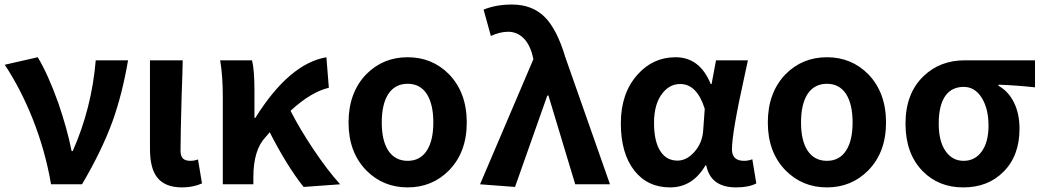

<svg xmlns="http://www.w3.org/2000/svg" viewBox="-20 -813 4599 847"><path d="M205.1 0Q180.7 -145.5 124 -289.1Q71.3 -420.9 1 -527.3L146.5 -560.5Q191.4 -486.3 236.3 -361.3Q276.4 -245.1 295.9 -146.5H300.8Q384.8 -335.9 402.3 -546.9H544.9Q519.5 -397.5 475.6 -275.4Q427.7 -145.5 341.8 0Z M783.2 13.7Q706.1 13.7 671.9 -32.2Q641.6 -73.2 641.6 -155.3V-546.9H786.1Q785.2 -496.1 781.2 -387.7Q776.4 -211.9 776.4 -148.4Q776.4 -124 787.1 -113.8Q797.9 -103.5 820.3 -103.5Q835.9 -103.5 853.5 -109.4L871.1 -3.9Q832 13.7 783.2 13.7Z M1319.3 11.7Q1246.1 -80.1 1169.9 -229.5L1150.4 -207Q1097.7 -150.4 1097.7 -31.2V0H962.9V-383.8Q962.9 -480.5 951.2 -546.9H1091.8Q1102.5 -504.9 1102.5 -413.1V-293H1106.4Q1255.9 -532.2 1419.9 -560.5L1430.7 -425.8Q1351.6 -407.2 1261.7 -324.2Q1303.7 -242.2 1363.3 -153.3Q1424.8 -61.5 1480.5 0Z M1595.7 -61.5Q1517.6 -141.6 1517.6 -272.5Q1517.6 -404.3 1595.7 -485.4Q1669.9 -560.5 1778.3 -560.5Q1886.7 -560.5 1960.9 -485.4Q2039.1 -404.3 2039.1 -272.5Q2039.1 -141.6 1960.9 -61.5Q1886.7 13.7 1778.3 13.7Q1669.9 13.7 1595.7 -61.5ZM1863.3 -149.4Q1891.6 -193.4 1891.6 -272.9Q1891.6 -352.5 1863.3 -397.5Q1834 -443.4 1778.3 -443.4Q1722.7 -443.4 1692.4 -397.5Q1664.1 -352.5 1664.1 -272.9Q1664.1 -193.4 1692.4 -149.4Q1722.7 -103.5 1778.3 -103.5Q1834 -103.5 1863.3 -149.4Z M2252 11.7 2097.7 0 2333 -551.8 2329.1 -568.4Q2316.4 -619.1 2288.1 -646Q2259.8 -672.9 2221.7 -672.9Q2185.5 -672.9 2145.5 -654.3L2113.3 -770.5Q2168 -793 2238.3 -793Q2328.1 -793 2383.8 -737.3Q2437.5 -682.6 2473.6 -561.5L2670.9 0H2517.6L2399.4 -391.6H2394.5Z M3227.5 13.7Q3115.2 13.7 3095.7 -83H3091.8Q3035.2 13.7 2936 13.7Q2836.9 13.7 2778.3 -60.5Q2718.8 -136.7 2718.8 -269Q2718.8 -401.4 2792 -483.4Q2860.4 -560.5 2960 -560.5Q3067.4 -560.5 3115.2 -442.4H3119.1L3138.7 -546.9H3279.3Q3274.4 -525.4 3264.6 -478.5Q3209 -227.5 3209 -154.3Q3209 -103.5 3262.7 -103.5Q3281.2 -103.5 3298.8 -110.4L3316.4 -3.9Q3283.2 13.7 3227.5 13.7ZM2968.8 -104.5Q3009.8 -104.5 3043.9 -143.6Q3078.1 -182.6 3082 -236.3L3088.9 -333Q3054.7 -442.4 2980.5 -442.4Q2933.6 -442.4 2901.4 -400.4Q2865.2 -353.5 2865.2 -271Q2865.2 -188.5 2893.6 -145.5Q2919.9 -104.5 2968.8 -104.5Z M3445.3 -61.5Q3367.2 -141.6 3367.2 -272.5Q3367.2 -404.3 3445.3 -485.4Q3519.5 -560.5 3627.9 -560.5Q3736.3 -560.5 3810.5 -485.4Q3888.7 -404.3 3888.7 -272.5Q3888.7 -141.6 3810.5 -61.5Q3736.3 13.7 3627.9 13.7Q3519.5 13.7 3445.3 -61.5ZM3712.9 -149.4Q3741.2 -193.4 3741.2 -272.9Q3741.2 -352.5 3712.9 -397.5Q3683.6 -443.4 3627.9 -443.4Q3572.3 -443.4 3542 -397.5Q3513.7 -352.5 3513.7 -272.9Q3513.7 -193.4 3542 -149.4Q3572.3 -103.5 3627.9 -103.5Q3683.6 -103.5 3712.9 -149.4Z M4049.8 -58.6Q3974.6 -135.7 3974.6 -267.6Q3974.6 -401.4 4054.7 -477.5Q4127 -546.9 4236.3 -546.9H4545.9V-427.7Q4465.8 -436.5 4384.8 -439.5V-434.6Q4428.7 -410.2 4453.1 -360.8Q4477.5 -311.5 4477.5 -245.1Q4477.5 -126 4407.2 -55.7Q4338.9 13.7 4229.5 13.7Q4120.1 13.7 4049.8 -58.6ZM4312.5 -378.9Q4282.2 -429.7 4231.4 -429.7Q4179.7 -429.7 4151.4 -391.6Q4121.1 -349.6 4121.1 -267.6Q4121.1 -190.4 4150.9 -147Q4180.7 -103.5 4231 -103.5Q4281.2 -103.5 4311 -145Q4340.8 -186.5 4340.8 -258.8Q4340.8 -331.1 4312.5 -378.9Z"/></svg>

Font: Bpmf GenYo Gothic B
Style: B
Weight: 700
Foundry: But Ko
Version: Version 1.320